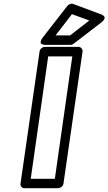

<svg xmlns="http://www.w3.org/2000/svg" viewBox="-20 -974 575 1019"><path d="M88.9 0 189.9 -700.2Q191.4 -710.9 200 -718Q208.5 -725.1 217.8 -725.1H396Q406.7 -725.1 413.1 -717Q419.4 -709 418 -700.2L316.9 0Q315.4 10.7 306.4 17.8Q297.4 24.9 288.1 24.9H109.9Q99.1 24.9 93.3 17.1Q87.4 9.3 88.9 0ZM143.1 -24.9H271L363.8 -674.8H235.8ZM206.1 -773.9 336.9 -941.9Q342.8 -949.2 351.8 -952.6Q360.8 -956.1 368.2 -953.1L516.1 -897.9Q517.6 -897.5 520.3 -896.5Q522.9 -895.5 528.1 -891.6Q533.2 -887.7 534.9 -883.3Q536.6 -878.9 533 -871.3Q529.3 -863.8 518.1 -855L371.1 -742.2Q363.3 -735.8 354 -735.8H222.2Q220.2 -735.8 217.3 -735.8Q214.4 -735.8 208 -737.5Q201.7 -739.3 198.2 -742.7Q194.8 -746.1 196 -754.2Q197.3 -762.2 206.1 -773.9ZM274.9 -786.1H352.1L454.1 -865.2L361.8 -898.9Z"/></svg>

Font: Trueno Bold Outline
Style: Italic
Weight: 700
Width: 6
Designer: Julieta Ulanovsky
Foundry: Julieta Ulanovsky
Version: Version 3.001b | FøM Fix